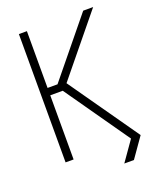

<svg xmlns="http://www.w3.org/2000/svg" viewBox="-166 -900 931 1125"><g transform="rotate(-20 300.0 -338.0)"><path d="M112 -400V-446H202L491 -800H553L226 -400ZM411 124 498 0H558L471 124ZM90 0V-800H140V0ZM498 0 204 -420 237 -458 558 0Z"/></g></svg>

Font: Victor Mono Thin
Style: Regular
Weight: 100
Monospace: yes
Designer: Rune Bjørnerås
Version: Version 1.561;gftools[0.9.30]